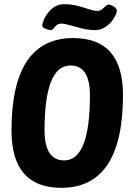

<svg xmlns="http://www.w3.org/2000/svg" viewBox="-20 -890 624 918"><path d="M273 8Q35 8 35 -266Q35 -708 330 -708Q568 -708 568 -436Q568 8 273 8ZM287 -123Q410 -123 410 -434Q410 -577 317 -577Q193 -577 193 -267Q193 -123 287 -123ZM222 -746Q215 -746 198.5 -752Q182 -758 182 -769Q182 -774 185.5 -784.5Q189 -795 193 -803Q209 -833 232 -851.5Q255 -870 287 -870Q321 -870 351 -862Q381 -854 405 -846Q429 -838 445 -838Q459 -838 468 -845.5Q477 -853 484.5 -860.5Q492 -868 499 -868Q510 -868 524.5 -858.5Q539 -849 539 -838Q539 -836 536.5 -828Q534 -820 528 -809Q514 -782 488.5 -764Q463 -746 436 -746Q403 -746 371.5 -754Q340 -762 314.5 -769.5Q289 -777 273 -777Q259 -777 250.5 -769.5Q242 -762 236 -754Q230 -746 222 -746Z"/></svg>

Font: Asap Condensed
Style: Bold Italic
Weight: 700
Width: 3
Italic angle: -6°
Designer: Pablo Cosgaya
Foundry: Omnibus-Type
Version: Version 3.001; ttfautohint (v1.8.4.7-5d5b)